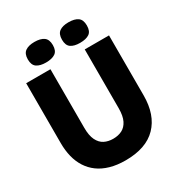

<svg xmlns="http://www.w3.org/2000/svg" viewBox="-200 -970 1026 1110"><g transform="rotate(-30 313.5 -414.5)"><path d="M313 14Q256 14 211 1Q166 -12 133.5 -36Q101 -60 79.5 -93.5Q58 -127 47.5 -169Q37 -211 37 -260V-660H199V-268Q199 -217 214 -186.5Q229 -156 254.5 -143Q280 -130 313 -130Q347 -130 372.5 -143Q398 -156 413 -186Q428 -216 428 -268V-660H590V-260Q590 -130 520 -58Q450 14 313 14ZM424 -706Q385 -706 363.5 -721Q342 -736 342 -774Q342 -812 363.5 -827.5Q385 -843 424 -843Q465 -843 486.5 -827.5Q508 -812 508 -774Q508 -736 486.5 -721Q465 -706 424 -706ZM197 -706Q158 -706 136 -721Q114 -736 114 -774Q114 -812 136 -827.5Q158 -843 197 -843Q237 -843 259 -827.5Q281 -812 281 -774Q281 -736 259 -721Q237 -706 197 -706Z"/></g></svg>

Font: Bricolage Grotesque 96pt ExtraBold
Style: Regular
Weight: 800
Designer: Mathieu Triay
Foundry: Atelier Triay
Version: Version 1.001;gftools[0.9.33.dev8+g029e19f]